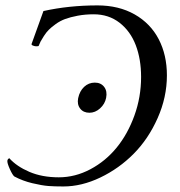

<svg xmlns="http://www.w3.org/2000/svg" viewBox="-20 -671 653 697"><path d="M263.7 -314.5Q269 -340.3 285.4 -355.7Q301.8 -371.1 324.2 -371.1Q346.2 -371.1 358.2 -355.5Q370.1 -339.8 365.2 -315.4Q360.8 -293.5 343.3 -277.6Q325.7 -261.7 304.7 -261.7Q282.7 -261.7 271 -276.9Q259.3 -292 263.7 -314.5ZM585.9 -397.5Q585.9 -317.9 552.2 -242.2Q518.6 -166.5 465.3 -112.8Q412.1 -59.1 344.2 -26.6Q276.4 5.9 210 5.9Q178.2 5.9 155.3 4.2Q132.3 2.4 97.4 -5.9Q62.5 -14.2 32.2 -30.3Q25.9 -34.7 15.6 -57.4Q5.4 -80.1 6.8 -87.9Q7.8 -93.8 13.7 -96.7Q40.5 -66.9 86.7 -47.1Q132.8 -27.3 193.4 -27.3Q252.9 -27.3 308.1 -56.6Q363.3 -85.9 403.6 -135.3Q443.8 -184.6 468 -251.7Q492.2 -318.8 492.2 -391.6Q492.2 -456.1 472.9 -506.8Q453.6 -557.6 414.1 -588.4Q374.5 -619.1 320.3 -619.1Q289.1 -619.1 262.2 -614Q235.4 -608.9 216.8 -602.1Q198.2 -595.2 182.1 -583.5Q166 -571.8 157 -562.7Q147.9 -553.7 139.2 -540Q130.4 -526.4 127.4 -520.5Q124.5 -514.6 120.1 -503.9Q116.2 -502.9 111.3 -502.9Q106.4 -502.9 99.9 -505.4Q93.3 -507.8 94.7 -511.7L137.7 -630.9Q230 -651.4 334 -651.4Q411.1 -651.4 468.8 -618.7Q526.4 -585.9 556.2 -528.6Q585.9 -471.2 585.9 -397.5Z"/></svg>

Font: Crimson
Style: Italic
Weight: 400
Italic angle: -11°
Version: Version 0.8